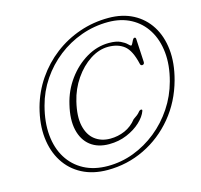

<svg xmlns="http://www.w3.org/2000/svg" viewBox="-112 -878 1079 1031"><g transform="rotate(-15 427.5 -362.0)"><path d="M363.5 31.5Q282.5 31.5 221.8 -0.2Q161 -32 124.8 -89.2Q88.5 -146.5 80.2 -223Q72 -299.5 96 -389.5Q118.5 -471 164.5 -538.2Q210.5 -605.5 274.5 -654.5Q338.5 -703.5 415.5 -730Q492.5 -756.5 576.5 -756.5Q654 -756.5 712.8 -725.8Q771.5 -695 807 -639.2Q842.5 -583.5 850.5 -507.5Q858.5 -431.5 834 -341Q803.5 -229 733.8 -145Q664 -61 568.2 -14.8Q472.5 31.5 363.5 31.5ZM370 11Q444.5 11 514 -15.2Q583.5 -41.5 642.5 -89Q701.5 -136.5 744.2 -200.8Q787 -265 807.5 -341.5Q830.5 -426.5 823.2 -498.5Q816 -570.5 783 -623.8Q750 -677 695.5 -706.2Q641 -735.5 569.5 -735.5Q491.5 -735.5 419.8 -709.8Q348 -684 288.5 -637.5Q229 -591 186.2 -527.8Q143.5 -464.5 124 -390Q101 -303.5 107.8 -230.2Q114.5 -157 148 -103Q181.5 -49 237.8 -19Q294 11 370 11ZM624 -226.5Q613.5 -197 582.5 -168Q551.5 -139 506 -119.8Q460.5 -100.5 406.5 -100.5Q344 -100.5 303.2 -132.2Q262.5 -164 249 -222.8Q235.5 -281.5 255 -362Q272 -435.5 315.5 -495.2Q359 -555 419 -590.5Q479 -626 544.5 -626Q585 -626 608 -615Q631 -604 642 -592.8Q653 -581.5 657 -581.5Q661 -581.5 665.2 -590.5Q669.5 -599.5 674.2 -608.5Q679 -617.5 685 -617.5Q692 -617.5 692.5 -608.5L699.5 -478.5Q699.5 -465.5 687.5 -464.5Q678 -464.5 676 -476Q658.5 -552.5 624 -579.8Q589.5 -607 535.5 -607Q484 -607 434.5 -574.8Q385 -542.5 347.8 -488Q310.5 -433.5 295 -367.5Q276 -288.5 288 -235Q300 -181.5 335 -154.5Q370 -127.5 420 -127.5Q463 -127.5 501.5 -144.2Q540 -161 567.5 -196Q594 -213 602.8 -224.5Q611.5 -236 619.5 -235.5Q627 -235 624 -226.5Z"/></g></svg>

Font: Fraunces 9pt S000 Thin
Style: Italic
Weight: 100
Italic angle: -16°
Version: Version 1.000; ttfautohint (v1.8.3)